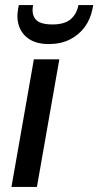

<svg xmlns="http://www.w3.org/2000/svg" viewBox="-20 -734 386 754"><path d="M25 0 113 -501H213L125 0ZM172 -561Q126 -561 97 -579Q68 -597 56 -628Q44 -659 51 -699L54 -714H110Q103 -678 120 -658Q137 -638 186 -638Q233 -638 257 -658Q281 -678 288 -714H346L343 -698Q335 -658 312.5 -627.5Q290 -597 254.5 -579Q219 -561 172 -561Z"/></svg>

Font: DM Sans 17pt Medium
Style: Italic
Weight: 500
Italic angle: -10°
Version: Version 4.004;gftools[0.9.30]